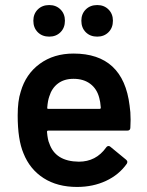

<svg xmlns="http://www.w3.org/2000/svg" viewBox="-20 -731 580 760"><path d="M493 -313Q497 -288 497 -257L496 -226Q496 -214 484 -214H171Q166 -214 166 -209Q169 -176 175 -164Q199 -92 292 -91Q360 -91 400 -147Q404 -153 410 -153Q414 -153 417 -150L479 -99Q484 -95 484 -90Q484 -87 482 -83Q451 -39 399.5 -15Q348 9 285 9Q207 9 152.5 -26Q98 -61 73 -124Q50 -178 50 -274Q50 -332 62 -368Q82 -438 137.5 -478.5Q193 -519 271 -519Q468 -519 493 -313ZM271 -419Q234 -419 209.5 -400.5Q185 -382 175 -349Q169 -332 167 -305Q167 -304 167 -303Q167 -300 171 -300H374Q379 -300 379 -305Q377 -330 373 -343Q364 -379 337.5 -399Q311 -419 271 -419ZM365 -586Q337 -586 319.5 -603.5Q302 -621 302 -649Q302 -676 319.5 -693.5Q337 -711 365 -711Q392 -711 409.5 -693.5Q427 -676 427 -649Q427 -621 409.5 -603.5Q392 -586 365 -586ZM175 -586Q147 -586 129.5 -603.5Q112 -621 112 -649Q112 -676 129.5 -693.5Q147 -711 175 -711Q202 -711 219.5 -693.5Q237 -676 237 -649Q237 -621 219.5 -603.5Q202 -586 175 -586Z"/></svg>

Font: LinhAnh SemBd
Style: Regular
Weight: 600
Monospace: yes
Designer: Jeremy Tribby
Foundry: Tribby Type
Version: Version 1.408